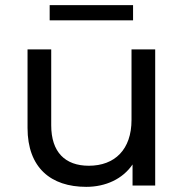

<svg xmlns="http://www.w3.org/2000/svg" viewBox="-20 -721 716 746"><path d="M315 5C391 5 457 -26 495 -82V0H583V-529H491V-255C491 -140 426 -77 325 -77C233 -77 179 -130 179 -234V-529H87V-224C87 -69 178 5 315 5ZM497 -642V-701H173V-642Z"/></svg>

Font: Montserrat-Alt1 Med
Style: Regular
Weight: 500
Designer: Differentunic
Foundry: Differentunic
Version: Version 7.222